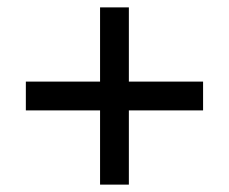

<svg xmlns="http://www.w3.org/2000/svg" viewBox="-20 -500 620 520"><path d="M251 -279V-480H329V-279H530V-201H329V0H251V-201H50V-279Z"/></svg>

Font: Baumans
Style: Regular
Weight: 400
Designer: Henadij Zarechnjuk
Foundry: Cyreal (www.cyreal.org)
Version: Version 001.002